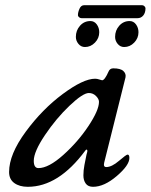

<svg xmlns="http://www.w3.org/2000/svg" viewBox="-20 -705 580 739"><path d="M304 -685H527Q532 -685 536 -681Q540 -677 540 -673Q540 -656 531.5 -645.5Q523 -635 509 -635H294Q289 -635 284.5 -638.5Q280 -642 280 -647Q280 -658 286 -671.5Q292 -685 304 -685ZM328 -624Q343 -624 352.5 -611Q362 -598 362 -581Q362 -558 345.5 -541Q329 -524 307 -524Q292 -524 282 -536Q272 -548 272 -563Q272 -588 288 -606Q304 -624 328 -624ZM479 -624Q494 -624 503.5 -611Q513 -598 513 -581Q513 -558 496.5 -541Q480 -524 458 -524Q443 -524 433 -536Q423 -548 423 -563Q423 -588 439 -606Q455 -624 479 -624ZM110 -86Q110 -58 128 -58Q167 -58 223.5 -108.5Q280 -159 320.5 -220Q361 -281 361 -313Q361 -324 349.5 -335.5Q338 -347 322 -347Q299 -347 247.5 -298Q196 -249 153 -185Q110 -121 110 -86ZM463 -407 381 -79Q377 -62 389 -62Q410 -62 438 -86Q466 -110 471 -110Q478 -110 478 -97Q478 -69 429.5 -27.5Q381 14 338 14Q319 14 310 1.5Q301 -11 301 -30Q301 -49 305 -70Q309 -91 313 -110Q315 -118 316 -121Q317 -128 314 -129Q311 -130 308 -125Q205 14 87 14Q55 14 35 -0.5Q15 -15 15 -43Q15 -111 79 -198Q143 -285 222 -343.5Q301 -402 346 -402Q354 -402 362.5 -399Q371 -396 373 -396Q383 -396 398 -430Q403 -442 416 -442Q444 -442 455 -431.5Q466 -421 463 -407Z"/></svg>

Font: EB Garamond 08
Style: Italic
Weight: 400
Italic angle: -14°
Version: Version 0.016